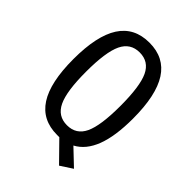

<svg xmlns="http://www.w3.org/2000/svg" viewBox="-212 -715 923 923"><g transform="rotate(45 250.0 -253.0)"><path d="M264.6 11.7H249Q147.5 11.7 97.2 -65.9Q46.9 -143.6 46.9 -301.8Q46.9 -460 97.2 -538.1Q147.5 -616.2 250 -616.2Q351.6 -616.2 401.9 -538.1Q452.1 -460 452.1 -301.8Q452.1 -182.6 424.3 -109.9Q396.5 -37.1 340.8 -7.8L421.9 69.3L360.4 109.4ZM366.2 -301.8Q366.2 -435.5 339.4 -492.7Q312.5 -549.8 250 -549.8Q187.5 -549.8 160.2 -492.7Q132.8 -435.5 132.8 -301.8Q132.8 -168.9 160.2 -111.8Q187.5 -54.7 250 -54.7Q312.5 -54.7 339.4 -111.8Q366.2 -168.9 366.2 -301.8Z"/></g></svg>

Font: BabelStone Coelbren y Beirdd
Style: Regular
Weight: 400
Designer: Andrew West
Foundry: BabelStone
Version: Version 1.00;September 27, 2022